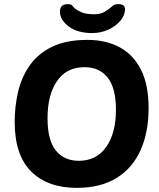

<svg xmlns="http://www.w3.org/2000/svg" viewBox="-20 -901 771 929"><path d="M426 -741Q355 -741 312.5 -773Q270 -805 270 -845Q270 -881 308 -881Q322 -881 327.5 -876Q333 -871 339 -863Q349 -853 372 -842.5Q395 -832 435 -832Q467 -832 486.5 -844Q506 -856 516 -865Q524 -872 530.5 -876.5Q537 -881 552 -881Q585 -881 585 -857Q585 -827 562.5 -800.5Q540 -774 504 -757.5Q468 -741 426 -741ZM352 8Q210 8 130.5 -71.5Q51 -151 51 -311Q51 -384 67 -454.5Q83 -525 122.5 -582.5Q162 -640 230.5 -674Q299 -708 403 -708Q492 -708 558.5 -672.5Q625 -637 662 -564Q699 -491 699 -378Q699 -261 660 -174Q621 -87 543.5 -39.5Q466 8 352 8ZM361 -123Q447 -123 494 -190Q541 -257 541 -370Q541 -475 501 -525.5Q461 -576 389 -576Q302 -576 256 -509Q210 -442 210 -329Q210 -222 250.5 -172.5Q291 -123 361 -123Z"/></svg>

Font: Asap
Style: Bold Italic
Weight: 700
Italic angle: -6°
Designer: Pablo Cosgaya
Foundry: Omnibus-Type
Version: Version 3.001; ttfautohint (v1.8.3)